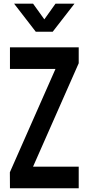

<svg xmlns="http://www.w3.org/2000/svg" viewBox="-20 -1002 472 1022"><path d="M33 0 32.5 -85 296.5 -683 327 -635H33V-750H399V-665.5L135 -67.5L104.5 -115H399V0ZM170.5 -833 55 -982.5H156L216 -899L275.5 -982.5H376.5L260.5 -833Z"/></svg>

Font: Mohave Light SemiBold
Style: Regular
Weight: 600
Version: Version 2.003